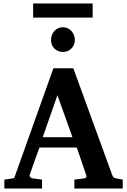

<svg xmlns="http://www.w3.org/2000/svg" viewBox="-20 -1077 726 1097"><path d="M308.1 -533.2 224.1 -293H394ZM404.8 0V-50.8L463.9 -58.1Q468.8 -59.1 472.2 -64.5Q475.6 -69.8 473.1 -75.2L418.9 -233.9H205.1L149.9 -79.1Q147 -71.3 152.8 -64.9Q158.7 -58.6 164.1 -58.1L220.2 -50.8V0H4.9V-50.8L61 -59.1L285.2 -687H398.9L621.1 -77.1Q625 -67.9 628.7 -64.2Q632.3 -60.5 643.1 -58.1L681.2 -50.8V0ZM169.4 -976.6V-1057.1H509.3V-976.6ZM407.7 -848.1Q407.7 -834.5 402.6 -822Q397.5 -809.6 388.2 -800.3Q378.9 -791 366.5 -785.6Q354 -780.3 339.4 -780.3Q324.7 -780.3 312.3 -785.4Q299.8 -790.5 290.8 -799.6Q281.7 -808.6 276.6 -821Q271.5 -833.5 271.5 -848.1Q271.5 -863.3 276.4 -876.5Q281.2 -889.6 290.3 -899.7Q299.3 -909.7 311.8 -915.5Q324.2 -921.4 339.4 -921.4Q353.5 -921.4 366 -915.8Q378.4 -910.2 387.7 -900.1Q397 -890.1 402.3 -876.7Q407.7 -863.3 407.7 -848.1Z"/></svg>

Font: Charis SIL Phon
Style: Bold
Weight: 700
Foundry: SIL International
Version: Version 5.000